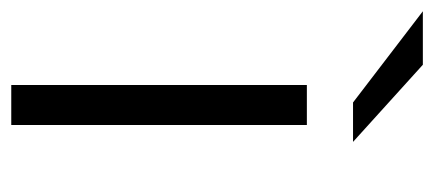

<svg xmlns="http://www.w3.org/2000/svg" viewBox="-267 -536 771 341"><g transform="rotate(90 118.5 -365.5)"><path d="M99 0V-525H170V0ZM130 -607 -32 -731H63L200 -607Z"/></g></svg>

Font: Montserrat Thin
Style: Regular
Weight: 400
Version: Version 9.000